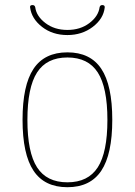

<svg xmlns="http://www.w3.org/2000/svg" viewBox="-20 -740 540 769"><path d="M250 -599.6Q190.4 -599.6 148.4 -632.3Q106.4 -665 100.6 -710Q98.6 -719.7 110.4 -719.7Q119.1 -719.7 121.1 -710.9Q126 -674.8 162.1 -647.5Q198.2 -620.1 250 -620.1Q301.8 -620.1 337.9 -647.5Q374 -674.8 378.9 -710.9Q380.9 -719.7 389.6 -719.7Q400.4 -719.7 399.4 -710Q394.5 -665 351.6 -632.3Q308.6 -599.6 250 -599.6ZM371.6 -449.7Q333 -509.8 250 -509.8Q167 -509.8 128.4 -449.7Q89.8 -389.6 89.8 -259.8Q89.8 -129.9 128.4 -69.8Q167 -9.8 250 -9.8Q333 -9.8 371.6 -69.8Q410.2 -129.9 410.2 -259.8Q410.2 -389.6 371.6 -449.7ZM385.7 -56.2Q341.8 9.8 250 9.8Q158.2 9.8 114.3 -56.2Q70.3 -122.1 70.3 -260.3Q70.3 -398.4 114.3 -464.4Q158.2 -530.3 250 -530.3Q341.8 -530.3 385.7 -464.4Q429.7 -398.4 429.7 -260.3Q429.7 -122.1 385.7 -56.2Z"/></svg>

Font: Rounded Mgen+ 1m thin
Style: Regular
Weight: 100
Designer: [Source Han Sans]
Ryoko NISHIZUKA  (kana & ideographs); Paul D. Hunt (Latin, Greek & Cyrillic); Wenlong ZHANG  (bopomofo
Version: Version 1.059.20150602